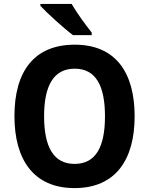

<svg xmlns="http://www.w3.org/2000/svg" viewBox="-20 -1047 764 984"><path d="M347 -1027H187V-1017C221 -980 308 -901 354 -867H450V-880C422 -915 372 -983 347 -1027ZM670 -451C670 -675 573 -818 363 -818C154 -818 54 -680 54 -452C54 -229 152 -83 362 -83C572 -83 670 -228 670 -451ZM206 -451C206 -607 254 -695 363 -695C471 -695 518 -608 518 -451C518 -294 471 -207 362 -207C254 -207 206 -295 206 -451Z"/></svg>

Font: Noto Sans Kannada UI SemiCondensed
Style: Bold
Weight: 700
Width: 4
Designer: Jelle Bosma - Monotype Design Team
Foundry: Monotype Imaging Inc.
Version: Version 2.005